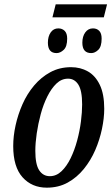

<svg xmlns="http://www.w3.org/2000/svg" viewBox="-20 -856 519 886"><path d="M222 -776 237 -836H474L459 -776ZM241 -611Q201 -611 201 -659Q201 -688 214 -706.5Q227 -725 249 -725Q267 -725 278.5 -713.5Q290 -702 290 -678Q290 -641 274 -626Q258 -611 241 -611ZM401 -611Q360 -611 360 -659Q360 -688 373.5 -706.5Q387 -725 409 -725Q427 -725 438 -713.5Q449 -702 449 -678Q449 -641 433.5 -626Q418 -611 401 -611ZM196 10Q127 10 84 -38Q41 -86 41 -182Q41 -228 52 -278Q63 -328 84 -375.5Q105 -423 137.5 -461.5Q170 -500 212.5 -523Q255 -546 308 -546Q351 -546 385.5 -526.5Q420 -507 440.5 -464.5Q461 -422 461 -354Q461 -311 450.5 -261Q440 -211 419.5 -163.5Q399 -116 367 -76.5Q335 -37 292.5 -13.5Q250 10 196 10ZM210 -43Q240 -43 264 -66Q288 -89 306 -126Q324 -163 336 -207.5Q348 -252 353.5 -295.5Q359 -339 359 -374Q359 -438 341.5 -465.5Q324 -493 294 -493Q264 -493 240.5 -470.5Q217 -448 198.5 -411Q180 -374 168 -329.5Q156 -285 149.5 -240.5Q143 -196 143 -160Q143 -97 161 -70Q179 -43 210 -43Z"/></svg>

Font: Noto Serif ExtraCondensed Medium
Style: Italic
Weight: 500
Width: 2
Italic angle: -12°
Designer: Monotype Design Team
Foundry: Monotype Imaging Inc.
Version: Version 2.013; ttfautohint (v1.8.4.7-5d5b)